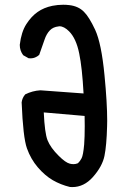

<svg xmlns="http://www.w3.org/2000/svg" viewBox="-20 -782 540 801"><path d="M228 -672.4Q226.6 -672.4 224.6 -671.9Q201.2 -669.4 188 -655.3Q173.8 -640.6 165.8 -616.5Q157.7 -592.3 143.6 -553.2Q136.7 -546.9 129.9 -543.9Q119.6 -538.6 106.9 -538.6Q104 -538.6 99.1 -539.1L76.7 -551.8Q62.5 -570.8 62.5 -594.7V-595.2Q68.8 -648.4 89.8 -681.2Q110.4 -713.4 136.7 -731.9Q163.1 -750.5 198.7 -757.8Q221.2 -762.2 243.7 -762.2Q256.3 -762.2 269 -760.7Q307.1 -756.3 330.1 -732.9Q351.6 -711.9 377 -657.7Q403.3 -600.6 416 -467.8Q427.2 -353 427.2 -277.8Q427.2 -266.1 426.8 -255.9Q424.8 -175.8 415.8 -131.6Q406.7 -87.4 367.2 -43Q330.1 -1.5 281.7 -1.5Q273.9 -1.5 271.5 -2Q233.4 -11.2 200.2 -30.3Q167 -49.8 137.7 -84Q108.4 -118.2 92.3 -163.3Q76.2 -208.5 70.3 -355Q72.8 -373.5 84 -386.7L85 -388.2Q115.2 -403.3 148.4 -405.3L328.6 -392.1Q322.8 -499.5 310.5 -558.6Q297.9 -621.6 268.1 -651.4Q247.1 -672.4 228 -672.4ZM271.5 -99.1Q278.8 -97.2 287.4 -97.2Q295.9 -97.2 305.2 -101.1Q313.5 -108.9 320.3 -121.6Q327.1 -134.3 331.1 -179.2Q333.5 -210.4 333.5 -255.9Q333.5 -275.9 333 -298.3L162.6 -313Q166.5 -227.5 178.2 -197.3Q190.9 -165.5 225.1 -131.8Q253.4 -103.5 271.5 -99.1Z"/></svg>

Font: Bakudai
Style: Bold
Weight: 700
Version: Version 1.48